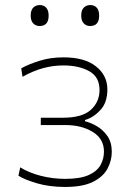

<svg xmlns="http://www.w3.org/2000/svg" viewBox="-20 -731 520 760"><path d="M237.5 9Q175.5 9 126.2 -5.5Q77 -20 53 -35.5L60 -68.5Q94 -47.5 141 -35.2Q188 -23 238 -23Q297.5 -23 330.8 -38Q364 -53 377.8 -77.5Q391.5 -102 391.5 -131Q391.5 -181.5 347.2 -208.8Q303 -236 238 -236H141.5V-265H228.5Q305.5 -265 339.8 -296.5Q374 -328 374 -374.5Q374 -426.5 333.2 -449.2Q292.5 -472 230.5 -472Q191 -472 151.5 -461.5Q112 -451 69 -427L64 -460.5Q93.5 -477 136.8 -490.5Q180 -504 231.5 -504Q315 -504 360 -468.2Q405 -432.5 405 -377Q405 -325.5 377.8 -295.8Q350.5 -266 316.5 -256V-251Q338 -246 362.5 -232Q387 -218 404.8 -193Q422.5 -168 422.5 -130Q422.5 -96 405.8 -64Q389 -32 348.8 -11.5Q308.5 9 237.5 9ZM336.5 -628Q321.5 -628 311.5 -638.5Q301.5 -649 301.5 -669Q301.5 -691 311.8 -701Q322 -711 337.5 -711Q353.5 -711 363 -700.5Q372.5 -690 372.5 -669Q372.5 -628 336.5 -628ZM136.5 -628Q121.5 -628 111.5 -638.5Q101.5 -649 101.5 -669Q101.5 -691 111.8 -701Q122 -711 137.5 -711Q153.5 -711 163 -700.5Q172.5 -690 172.5 -669Q172.5 -628 136.5 -628Z"/></svg>

Font: Heraclito Thin
Style: Regular
Weight: 100
Designer: Kostas Bartsokas (font) & Cristiano Sobral (main changes)
Foundry: Kostas Bartsokas (font) & Cristiano Sobral (main changes)
Version: Version 1.00;July 8, 2020;FontCreator 13.0.0.2655 64-bit